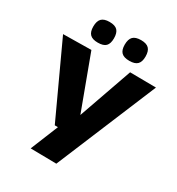

<svg xmlns="http://www.w3.org/2000/svg" viewBox="-224 -903 1156 1254"><g transform="rotate(30 354.0 -276.0)"><path d="M198 209 283 0H259L8 -543L220 -546L370 -142L512 -546L708 -544L393 212ZM470 -608Q428 -608 409.5 -626.5Q391 -645 391 -685Q391 -726 409.5 -745Q428 -764 470 -764Q511 -764 529.5 -745Q548 -726 548 -685Q548 -645 529.5 -626.5Q511 -608 470 -608ZM232 -608Q191 -608 172.5 -626.5Q154 -645 154 -685Q154 -726 172.5 -745Q191 -764 232 -764Q274 -764 292 -745Q310 -726 310 -685Q310 -645 292 -626.5Q274 -608 232 -608Z"/></g></svg>

Font: Georama Extended
Style: Bold
Weight: 700
Width: 7
Designer: Jean-Baptiste Levee
Foundry: Production Type
Version: Version 1.000